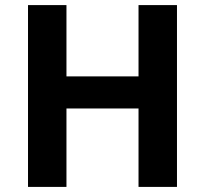

<svg xmlns="http://www.w3.org/2000/svg" viewBox="-20 -734 805 754"><path d="M675 0H524V-308H241V0H90V-714H241V-434H524V-714H675Z"/></svg>

Font: Noto Sans Armenian
Style: Bold
Weight: 700
Version: Version 2.007